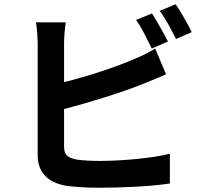

<svg xmlns="http://www.w3.org/2000/svg" viewBox="-20 -855 980 902"><path d="M733 -726C720 -750 706 -774 694 -792L619 -761C633 -743 646 -719 659 -695C671 -672 683 -648 693 -627L769 -660C760 -678 747 -702 733 -726ZM846 -769C833 -793 818 -817 805 -835L730 -804C744 -786 758 -763 771 -740C784 -716 797 -692 807 -672L881 -704C873 -721 860 -745 846 -769ZM281 -559V-650C281 -677 284 -721 289 -750H219H149C154 -721 157 -672 157 -650C157 -591 157 -238 157 -127C157 -45 204 1 286 17C326 23 383 27 444 27C547 27 690 21 778 7V-133C701 -112 549 -99 451 -99C409 -99 370 -101 342 -105C300 -114 281 -124 281 -166V-343C403 -374 555 -422 650 -460C681 -472 723 -490 760 -506L709 -627C672 -604 640 -589 606 -576C523 -539 392 -497 281 -469Z"/></svg>

Font: GenSekiGothic2 TW B
Style: Regular
Weight: 700
Version: Version 2.100;PS 2.1;hotconv 16.6.51;makeotf.lib2.5.65220 DE